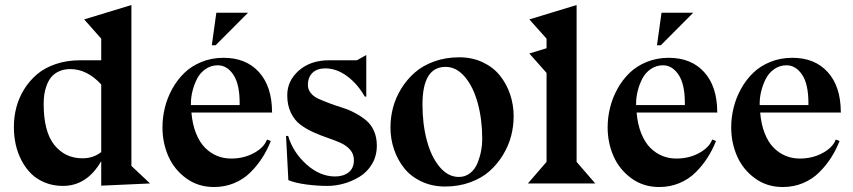

<svg xmlns="http://www.w3.org/2000/svg" viewBox="-20 -730 3396 764"><path d="M382.8 -125V-394Q326.2 -455.1 259.8 -455.1Q234.4 -455.1 215.1 -446.3Q195.8 -437.5 184.3 -423.6Q172.9 -409.7 165.8 -390.6Q158.7 -371.6 156.2 -353.8Q153.8 -335.9 153.8 -315.9Q153.8 -205.6 196.5 -152.8Q239.3 -100.1 308.1 -100.1Q351.6 -100.1 382.8 -125ZM577.1 0 382.8 8.8V-88.9Q326.2 9.8 230 9.8Q191.9 9.8 159.7 -3.2Q127.4 -16.1 104.7 -38.3Q82 -60.5 66.2 -90.6Q50.3 -120.6 42.7 -154.5Q35.2 -188.5 35.2 -225.1Q35.2 -264.6 44.9 -302.2Q54.7 -339.8 75.7 -374Q96.7 -408.2 127 -434.1Q157.2 -460 201.7 -475.1Q246.1 -490.2 298.8 -490.2H382.8V-576.2L314.9 -652.8L502.9 -710V-69.8Z M739.7 -312H933.6V-320.8Q933.6 -395.5 908.4 -432.9Q883.3 -470.2 846.7 -470.2Q819.8 -470.2 798.1 -455.3Q776.4 -440.4 764.4 -417Q752.4 -393.6 746.1 -368.2Q739.7 -342.8 739.7 -318.8ZM1063.5 -283.2H1062.5V-282.2H741.7Q745.6 -235.4 760 -199.5Q774.4 -163.6 795.9 -142.1Q817.4 -120.6 843.5 -109.9Q869.6 -99.1 899.9 -99.1Q950.2 -99.1 990.5 -121.1Q1030.8 -143.1 1042.5 -174.8L1057.6 -168.9Q1043 -132.3 1023.2 -101.6Q1003.4 -70.8 976.1 -43.7Q948.7 -16.6 911.6 -1.2Q874.5 14.2 831.5 14.2Q768.6 14.2 720.9 -20.5Q673.3 -55.2 649.9 -108.4Q626.5 -161.6 626.5 -223.1Q626.5 -262.7 636 -301.5Q645.5 -340.3 665.3 -376.2Q685.1 -412.1 713.4 -439.7Q741.7 -467.3 782 -483.6Q822.3 -500 869.6 -500Q959 -500 1010.5 -443.1Q1062 -386.2 1062.5 -285.2ZM966.8 -679.2 837.9 -549.8H822.8L840.8 -679.2Z M1118.2 -189H1126.5Q1146.5 -123 1200 -75.4Q1253.4 -27.8 1313.5 -27.8Q1346.2 -27.8 1367.2 -44.2Q1388.2 -60.5 1388.2 -92.8Q1388.2 -116.7 1373.5 -133.8Q1358.9 -150.9 1335.4 -161.4Q1312 -171.9 1283.9 -181.4Q1255.9 -190.9 1227.5 -203.6Q1199.2 -216.3 1175.8 -233.6Q1152.3 -251 1137.7 -281Q1123 -311 1123 -351.1Q1123 -408.7 1169.4 -449.5Q1215.8 -490.2 1290 -490.2H1400.4L1437.5 -511.2V-345.2L1431.2 -346.2Q1402.8 -396 1361.1 -427Q1319.3 -458 1273.4 -458Q1240.7 -457.5 1222.9 -439.7Q1205.1 -421.9 1205.1 -392.1Q1205.1 -374 1216.8 -359.6Q1228.5 -345.2 1247.8 -336.7Q1267.1 -328.1 1291.7 -318.8Q1316.4 -309.6 1342.3 -301.5Q1368.2 -293.5 1392.8 -280.3Q1417.5 -267.1 1436.8 -251.2Q1456.1 -235.4 1467.8 -209.5Q1479.5 -183.6 1479.5 -150.9Q1479.5 -109.4 1460.2 -77.1Q1440.9 -44.9 1410.6 -26.6Q1380.4 -8.3 1347.7 0.7Q1314.9 9.8 1283.2 9.8Q1241.7 9.8 1198 3.9Q1154.3 -2 1127.4 -13.2Z M2023.9 -267.1Q2023.9 -227.5 2013.7 -188.5Q2003.4 -149.4 1981.2 -113Q1959 -76.7 1927.7 -48.8Q1896.5 -21 1850.6 -4.4Q1804.7 12.2 1751 12.2Q1699.7 12.2 1657.5 -7.6Q1615.2 -27.3 1588.6 -60.5Q1562 -93.8 1547.9 -135.5Q1533.7 -177.2 1533.7 -223.1Q1533.7 -262.7 1543.9 -301.8Q1554.2 -340.8 1576.4 -377Q1598.6 -413.1 1630.1 -440.9Q1661.6 -468.8 1707.5 -485.4Q1753.4 -502 1807.1 -502Q1858.9 -502 1900.9 -482.2Q1942.9 -462.4 1969.2 -429.4Q1995.6 -396.5 2009.8 -354.7Q2023.9 -313 2023.9 -267.1ZM1752.9 -463.9Q1661.1 -463.9 1661.1 -314Q1661.1 -235.8 1678.7 -170.4Q1696.3 -105 1729.7 -65.4Q1763.2 -25.9 1805.7 -25.9Q1832 -25.9 1851.3 -41.5Q1870.6 -57.1 1880.4 -81.8Q1890.1 -106.4 1894.5 -130.1Q1898.9 -153.8 1898.9 -175.8Q1898.9 -253.9 1881.1 -319.3Q1863.3 -384.8 1829.6 -424.3Q1795.9 -463.9 1752.9 -463.9Z M2154.8 -85.9V-439.9L2086.4 -517.1L2154.8 -538.1V-576.2L2086.4 -652.8L2274.4 -710V-85.9L2348.6 0H2080.6Z M2511.2 -312H2705.1V-320.8Q2705.1 -395.5 2679.9 -432.9Q2654.8 -470.2 2618.2 -470.2Q2591.3 -470.2 2569.6 -455.3Q2547.9 -440.4 2535.9 -417Q2523.9 -393.6 2517.6 -368.2Q2511.2 -342.8 2511.2 -318.8ZM2835 -283.2H2834V-282.2H2513.2Q2517.1 -235.4 2531.5 -199.5Q2545.9 -163.6 2567.4 -142.1Q2588.9 -120.6 2615 -109.9Q2641.1 -99.1 2671.4 -99.1Q2721.7 -99.1 2762 -121.1Q2802.2 -143.1 2814 -174.8L2829.1 -168.9Q2814.5 -132.3 2794.7 -101.6Q2774.9 -70.8 2747.6 -43.7Q2720.2 -16.6 2683.1 -1.2Q2646 14.2 2603 14.2Q2540 14.2 2492.4 -20.5Q2444.8 -55.2 2421.4 -108.4Q2397.9 -161.6 2397.9 -223.1Q2397.9 -262.7 2407.5 -301.5Q2417 -340.3 2436.8 -376.2Q2456.5 -412.1 2484.9 -439.7Q2513.2 -467.3 2553.5 -483.6Q2593.8 -500 2641.1 -500Q2730.5 -500 2782 -443.1Q2833.5 -386.2 2834 -285.2ZM2738.3 -679.2 2609.4 -549.8H2594.2L2612.3 -679.2Z M3002.9 -312H3196.8V-320.8Q3196.8 -395.5 3171.6 -432.9Q3146.5 -470.2 3109.9 -470.2Q3083 -470.2 3061.3 -455.3Q3039.6 -440.4 3027.6 -417Q3015.6 -393.6 3009.3 -368.2Q3002.9 -342.8 3002.9 -318.8ZM3326.7 -283.2H3325.7V-282.2H3004.9Q3008.8 -235.4 3022.9 -199.5Q3037.1 -163.6 3058.6 -142.1Q3080.1 -120.6 3106.2 -109.9Q3132.3 -99.1 3162.6 -99.1Q3212.9 -99.1 3253.4 -121.1Q3293.9 -143.1 3305.7 -174.8L3320.8 -168.9Q3306.2 -132.3 3286.4 -101.6Q3266.6 -70.8 3239.3 -43.7Q3211.9 -16.6 3174.8 -1.2Q3137.7 14.2 3094.7 14.2Q3031.7 14.2 2984.1 -20.5Q2936.5 -55.2 2913.1 -108.4Q2889.6 -161.6 2889.6 -223.1Q2889.6 -262.7 2899.2 -301.5Q2908.7 -340.3 2928.5 -376.2Q2948.2 -412.1 2976.6 -439.7Q3004.9 -467.3 3045.2 -483.6Q3085.4 -500 3132.8 -500Q3222.2 -500 3273.7 -443.1Q3325.2 -386.2 3325.7 -285.2Z"/></svg>

Font: Bluu Next
Style: Bold
Weight: 700
Designer: Jean-Baptiste Morizot, Igor Stepanchenko (Cyrillic)
Foundry: Igor Stepanchenko
Version: Version 1.005